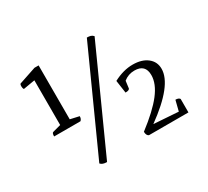

<svg xmlns="http://www.w3.org/2000/svg" viewBox="-133 -864 1174 1086"><g transform="rotate(-30 453.5 -321.5)"><path d="M96 -263Q96 -287 106 -288L158 -302V-594L82 -581Q77 -589 77 -600Q77 -605 77.5 -609Q78 -613 81 -617L194 -655H221V-303L279 -290Q279 -272 268 -263ZM283 12Q253 12 241 -3L536 -655Q550 -655 560 -652Q570 -649 578 -640ZM564 -1Q549 -8 549 -32Q650 -109 698 -171Q746 -233 746 -289Q746 -359 675 -359Q635 -359 604 -334L598 -288Q596 -276 570 -276L558 -359Q622 -393 683 -393Q743 -393 778.5 -365Q814 -337 814 -291Q814 -185 617 -43L777 -32L794 -100Q815 -100 822 -89V-1Z"/></g></svg>

Font: Petrona Light
Style: Regular
Weight: 300
Designer: Ringo R. Seeber
Foundry: Ringo R. Seeber
Version: Version 2.001; ttfautohint (v1.8.3)